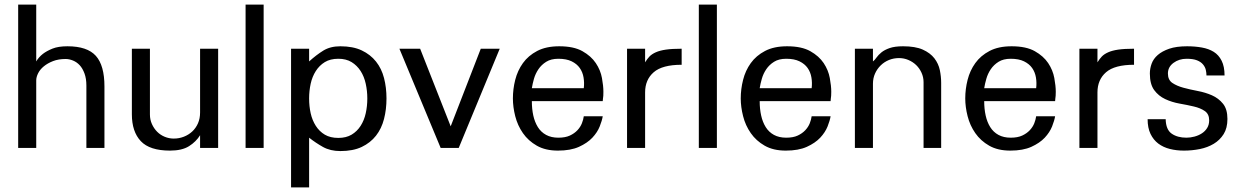

<svg xmlns="http://www.w3.org/2000/svg" viewBox="-20 -648 5440 841"><path d="M358.4 0V-273.4Q358.4 -303.7 350.1 -326.2Q341.8 -348.6 329.1 -362.3Q316.4 -376 299.8 -382.8Q283.2 -389.6 267.6 -389.6Q236.3 -389.6 212.4 -380.4Q188.5 -371.1 171.9 -357.4Q155.3 -343.8 147 -327.1Q138.7 -310.5 138.7 -295.9V0H59.6V-627.9H138.7V-378.9Q149.4 -397.5 168 -412.1Q184.6 -424.8 210 -435.1Q235.4 -445.3 275.4 -445.3Q362.3 -445.3 399.9 -403.3Q437.5 -361.3 437.5 -269.5V0Z M856.4 0V-55.7Q838.9 -27.3 808.1 -7.8Q777.3 11.7 724.6 11.7Q635.7 11.7 596.7 -29.8Q557.6 -71.3 557.6 -147.5V-434.6H636.7V-146.5Q636.7 -124 645.5 -104.5Q654.3 -85 668.5 -70.8Q682.6 -56.6 701.7 -48.8Q720.7 -41 741.2 -41Q764.6 -41 785.6 -49.3Q806.6 -57.6 822.3 -72.3Q837.9 -86.9 847.2 -107.9Q856.4 -128.9 856.4 -155.3V-434.6H935.5V0Z M1055.7 0V-627.9H1134.8V0Z M1672.9 -216.8Q1672.9 -168.9 1662.1 -127Q1651.4 -85 1627 -53.7Q1602.5 -22.5 1564.5 -4.4Q1526.4 13.7 1470.7 13.7Q1426.8 13.7 1394.5 -4.4Q1362.3 -22.5 1334 -44.9V172.9H1254.9V-434.6H1334V-378.9Q1365.2 -407.2 1396 -426.3Q1426.8 -445.3 1470.7 -445.3Q1526.4 -445.3 1564.5 -427.2Q1602.5 -409.2 1627 -378.4Q1651.4 -347.7 1662.1 -306.2Q1672.9 -264.6 1672.9 -216.8ZM1588.9 -216.8Q1588.9 -250 1582 -281.2Q1575.2 -312.5 1559.6 -336.9Q1543.9 -361.3 1520 -376Q1496.1 -390.6 1461.9 -390.6Q1426.8 -390.6 1402.8 -376Q1378.9 -361.3 1363.3 -336.9Q1347.7 -312.5 1340.8 -281.2Q1334 -250 1334 -216.8Q1334 -182.6 1340.8 -151.9Q1347.7 -121.1 1363.3 -96.7Q1378.9 -72.3 1402.8 -58.1Q1426.8 -43.9 1461.9 -43.9Q1496.1 -43.9 1520 -58.1Q1543.9 -72.3 1559.6 -96.7Q1575.2 -121.1 1582 -151.9Q1588.9 -182.6 1588.9 -216.8Z M1989.3 0H1910.2L1729.5 -434.6H1820.3L1954.1 -94.7L2085.9 -434.6H2168.9Z M2623 -246.1Q2623 -236.3 2622.6 -228.5Q2622.1 -220.7 2621.1 -215.8Q2620.1 -210 2620.1 -205.1H2309.6Q2309.6 -170.9 2315.9 -142.1Q2322.3 -113.3 2335.9 -91.3Q2349.6 -69.3 2372.1 -57.1Q2394.5 -44.9 2425.8 -44.9Q2456.1 -44.9 2476.1 -54.2Q2496.1 -63.5 2509.3 -77.6Q2522.5 -91.8 2528.8 -107.9Q2535.2 -124 2537.1 -138.7H2620.1Q2617.2 -120.1 2606.9 -94.2Q2596.7 -68.4 2574.7 -44.9Q2552.7 -21.5 2516.1 -4.9Q2479.5 11.7 2423.8 11.7Q2369.1 11.7 2331.5 -9.8Q2293.9 -31.2 2270.5 -64.9Q2247.1 -98.6 2236.8 -139.2Q2226.6 -179.7 2226.6 -216.8Q2226.6 -257.8 2236.8 -298.3Q2247.1 -338.9 2270.5 -371.6Q2293.9 -404.3 2333 -424.8Q2372.1 -445.3 2429.7 -445.3Q2493.2 -445.3 2531.2 -423.8Q2569.3 -402.3 2589.8 -371.6Q2610.4 -340.8 2616.7 -306.2Q2623 -271.5 2623 -246.1ZM2537.1 -261.7Q2540 -285.2 2536.1 -308.6Q2532.2 -332 2519.5 -350.1Q2506.8 -368.2 2483.9 -379.4Q2460.9 -390.6 2425.8 -390.6Q2393.6 -390.6 2372.6 -377.4Q2351.6 -364.3 2338.4 -344.7Q2325.2 -325.2 2318.8 -302.7Q2312.5 -280.3 2309.6 -261.7Z M2965.8 -364.3Q2880.9 -364.3 2843.3 -331.5Q2805.7 -298.8 2805.7 -243.2V0H2726.6V-434.6H2805.7V-375Q2814.5 -389.6 2824.7 -400.4Q2835 -411.1 2852.5 -418.9Q2870.1 -426.8 2897 -430.7Q2923.8 -434.6 2965.8 -434.6V-364.3Z M3041 0V-627.9H3120.1V0Z M3621.1 -246.1Q3621.1 -236.3 3620.6 -228.5Q3620.1 -220.7 3619.1 -215.8Q3618.2 -210 3618.2 -205.1H3307.6Q3307.6 -170.9 3314 -142.1Q3320.3 -113.3 3334 -91.3Q3347.7 -69.3 3370.1 -57.1Q3392.6 -44.9 3423.8 -44.9Q3454.1 -44.9 3474.1 -54.2Q3494.1 -63.5 3507.3 -77.6Q3520.5 -91.8 3526.9 -107.9Q3533.2 -124 3535.2 -138.7H3618.2Q3615.2 -120.1 3605 -94.2Q3594.7 -68.4 3572.8 -44.9Q3550.8 -21.5 3514.2 -4.9Q3477.5 11.7 3421.9 11.7Q3367.2 11.7 3329.6 -9.8Q3292 -31.2 3268.6 -64.9Q3245.1 -98.6 3234.9 -139.2Q3224.6 -179.7 3224.6 -216.8Q3224.6 -257.8 3234.9 -298.3Q3245.1 -338.9 3268.6 -371.6Q3292 -404.3 3331.1 -424.8Q3370.1 -445.3 3427.7 -445.3Q3491.2 -445.3 3529.3 -423.8Q3567.4 -402.3 3587.9 -371.6Q3608.4 -340.8 3614.7 -306.2Q3621.1 -271.5 3621.1 -246.1ZM3535.2 -261.7Q3538.1 -285.2 3534.2 -308.6Q3530.3 -332 3517.6 -350.1Q3504.9 -368.2 3481.9 -379.4Q3459 -390.6 3423.8 -390.6Q3391.6 -390.6 3370.6 -377.4Q3349.6 -364.3 3336.4 -344.7Q3323.2 -325.2 3316.9 -302.7Q3310.5 -280.3 3307.6 -261.7Z M4025.4 0V-288.1Q4025.4 -309.6 4016.6 -329.1Q4007.8 -348.6 3993.2 -362.8Q3978.5 -377 3959 -385.3Q3939.5 -393.6 3918 -393.6Q3894.5 -393.6 3874 -385.3Q3853.5 -377 3837.9 -361.8Q3822.3 -346.7 3813 -326.2Q3803.7 -305.7 3803.7 -281.2V0H3724.6V-434.6H3803.7V-378.9Q3811.5 -384.8 3819.3 -396Q3827.1 -407.2 3840.8 -418.5Q3854.5 -429.7 3877 -437.5Q3899.4 -445.3 3935.5 -445.3Q3989.3 -445.3 4022 -430.7Q4054.7 -416 4072.8 -392.6Q4090.8 -369.1 4096.7 -340.8Q4102.5 -312.5 4102.5 -285.2V0Z M4604.5 -246.1Q4604.5 -236.3 4604 -228.5Q4603.5 -220.7 4602.5 -215.8Q4601.6 -210 4601.6 -205.1H4291Q4291 -170.9 4297.4 -142.1Q4303.7 -113.3 4317.4 -91.3Q4331.1 -69.3 4353.5 -57.1Q4376 -44.9 4407.2 -44.9Q4437.5 -44.9 4457.5 -54.2Q4477.5 -63.5 4490.7 -77.6Q4503.9 -91.8 4510.3 -107.9Q4516.6 -124 4518.6 -138.7H4601.6Q4598.6 -120.1 4588.4 -94.2Q4578.1 -68.4 4556.2 -44.9Q4534.2 -21.5 4497.6 -4.9Q4460.9 11.7 4405.3 11.7Q4350.6 11.7 4313 -9.8Q4275.4 -31.2 4252 -64.9Q4228.5 -98.6 4218.3 -139.2Q4208 -179.7 4208 -216.8Q4208 -257.8 4218.3 -298.3Q4228.5 -338.9 4252 -371.6Q4275.4 -404.3 4314.5 -424.8Q4353.5 -445.3 4411.1 -445.3Q4474.6 -445.3 4512.7 -423.8Q4550.8 -402.3 4571.3 -371.6Q4591.8 -340.8 4598.1 -306.2Q4604.5 -271.5 4604.5 -246.1ZM4518.6 -261.7Q4521.5 -285.2 4517.6 -308.6Q4513.7 -332 4501 -350.1Q4488.3 -368.2 4465.3 -379.4Q4442.4 -390.6 4407.2 -390.6Q4375 -390.6 4354 -377.4Q4333 -364.3 4319.8 -344.7Q4306.6 -325.2 4300.3 -302.7Q4293.9 -280.3 4291 -261.7Z M4947.3 -364.3Q4862.3 -364.3 4824.7 -331.5Q4787.1 -298.8 4787.1 -243.2V0H4708V-434.6H4787.1V-375Q4795.9 -389.6 4806.2 -400.4Q4816.4 -411.1 4834 -418.9Q4851.6 -426.8 4878.4 -430.7Q4905.3 -434.6 4947.3 -434.6V-364.3Z M5356.4 -127Q5356.4 -86.9 5339.8 -60.5Q5323.2 -34.2 5296.4 -18.1Q5269.5 -2 5235.4 4.9Q5201.2 11.7 5166 11.7Q5132.8 11.7 5104 4.4Q5075.2 -2.9 5053.7 -19Q5032.2 -35.2 5019.5 -61.5Q5006.8 -87.9 5006.8 -126H5085.9Q5086.9 -80.1 5112.3 -62.5Q5137.7 -44.9 5176.8 -44.9Q5194.3 -44.9 5212.4 -49.8Q5230.5 -54.7 5244.6 -64Q5258.8 -73.2 5267.6 -87.4Q5276.4 -101.6 5276.4 -121.1Q5276.4 -148.4 5257.3 -161.6Q5238.3 -174.8 5209 -181.6Q5179.7 -188.5 5146.5 -194.3Q5113.3 -200.2 5084 -213.9Q5054.7 -227.5 5035.6 -253.4Q5016.6 -279.3 5016.6 -326.2Q5016.6 -347.7 5024.4 -369.1Q5032.2 -390.6 5051.3 -407.2Q5070.3 -423.8 5101.6 -434.6Q5132.8 -445.3 5179.7 -445.3Q5213.9 -445.3 5244.1 -439.9Q5274.4 -434.6 5296.4 -420.9Q5318.4 -407.2 5331.1 -381.8Q5343.8 -356.4 5343.8 -317.4H5264.6Q5264.6 -329.1 5261.7 -341.8Q5258.8 -354.5 5249.5 -365.7Q5240.2 -377 5223.1 -383.8Q5206.1 -390.6 5177.7 -390.6Q5144.5 -390.6 5120.1 -372.6Q5095.7 -354.5 5095.7 -326.2Q5095.7 -297.9 5115.2 -284.7Q5134.8 -271.5 5163.6 -263.7Q5192.4 -255.9 5226.1 -249.5Q5259.8 -243.2 5288.6 -230.5Q5317.4 -217.8 5336.9 -193.8Q5356.4 -169.9 5356.4 -127Z"/></svg>

Font: Padauk GrcRegTest
Style: Regular
Weight: 500
Designer: Debbi Hosken
Foundry: SIL
Version: Version 2.0